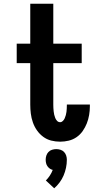

<svg xmlns="http://www.w3.org/2000/svg" viewBox="-20 -755 540 1034"><path d="M304 8Q279 8 255.5 2Q232 -4 212.5 -18.5Q193 -33 179 -53Q165 -73 157 -96Q149 -119 146 -143Q143 -167 143 -191V-415H70V-520H143V-735H267V-520H420V-415H267V-191Q267 -182 267.5 -173Q268 -164 269 -155Q270 -146 272 -137Q274 -128 277.5 -119.5Q281 -111 287.5 -104Q294 -97 304 -97Q312 -97 318.5 -103.5Q325 -110 328.5 -118Q332 -126 334.5 -135Q337 -144 338 -152.5Q339 -161 339.5 -170Q340 -179 340 -188V-192H464V-182Q464 -159 460 -135.5Q456 -112 447.5 -90.5Q439 -69 425.5 -49.5Q412 -30 392.5 -16.5Q373 -3 350 2.5Q327 8 304 8ZM272 259 227 217Q239 205 248.5 190.5Q258 176 264 160Q255 158 247.5 152.5Q240 147 235 139.5Q230 132 228 123Q226 114 226 105Q226 94 229.5 83Q233 72 241 63.5Q249 55 260.5 51.5Q272 48 283 48Q294 48 305.5 51.5Q317 55 325 63.5Q333 72 336.5 83Q340 94 340 105Q340 127 335.5 148.5Q331 170 322.5 190Q314 210 301 227.5Q288 245 272 259Z"/></svg>

Font: Iosevka Extrabold
Style: Regular
Weight: 800
Monospace: yes
Designer: Belleve Invis
Foundry: Belleve Invis
Version: Version 32.5.0; ttfautohint (v1.8.4)